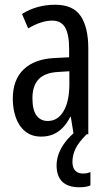

<svg xmlns="http://www.w3.org/2000/svg" viewBox="-20 -567 456 811"><path d="M213 -547Q289 -547 321 -499Q353 -451 353 -362V0H291L279 -74H277Q263 -46 245 -27.5Q227 -9 204.5 0.5Q182 10 154 10Q113 10 86 -12.5Q59 -35 46.5 -71.5Q34 -108 34 -150Q34 -230 80 -274Q126 -318 211 -322L272 -325V-360Q272 -422 255 -451Q238 -480 200 -480Q178 -480 153 -472Q128 -464 99 -447L73 -508Q105 -528 140 -537.5Q175 -547 213 -547ZM225 -263Q170 -260 143.5 -232.5Q117 -205 117 -152Q117 -103 134 -79.5Q151 -56 182 -56Q224 -56 248.5 -97.5Q273 -139 273 -212V-266ZM286 117Q286 141 297.5 153.5Q309 166 331 166Q342 166 349.5 164Q357 162 362 160V216Q354 220 342 222Q330 224 315 224Q267 224 243 200.5Q219 177 219 131Q219 106 228.5 81Q238 56 256.5 32Q275 8 300 -12L346 0Q312 34 299 61Q286 88 286 117Z"/></svg>

Font: Noto Sans ExtraCondensed
Style: Regular
Weight: 400
Width: 2
Designer: Monotype Design Team
Foundry: Monotype Imaging Inc.
Version: Version 2.013